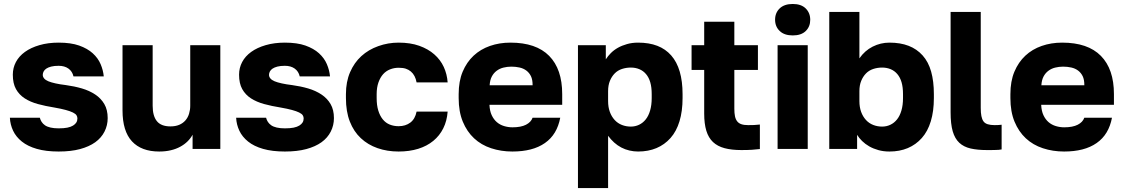

<svg xmlns="http://www.w3.org/2000/svg" viewBox="-20 -761 5742 981"><path d="M279.5 13.2Q342.7 13.2 389 0.7Q435.3 -11.8 466.6 -34.2Q497.8 -56.7 514 -88.7Q530.2 -120.7 530.2 -157.5Q530.2 -199.8 513.1 -229.2Q496 -258.5 466.4 -278.2Q436.8 -297.8 398.5 -309.1Q360.2 -320.3 316.2 -326.3Q286.5 -329.8 263.7 -334.9Q240.8 -340 226.8 -345.8Q212.8 -351.7 205.7 -360Q198.5 -368.3 198.5 -378.5Q198.5 -387.3 202.9 -395.7Q207.3 -404.2 216.7 -410.5Q226 -416.8 241.5 -420.8Q257 -424.8 279.5 -424.8Q309.7 -424.8 329.6 -410.7Q349.5 -396.5 355.5 -370.5H510.2Q507.2 -402.5 494 -433.4Q480.8 -464.3 453.8 -488.8Q426.7 -513.3 384.4 -528.3Q342.2 -543.2 279.5 -543.2Q225.7 -543.2 181.7 -530.4Q137.8 -517.7 107.5 -495.8Q77.2 -474 61.3 -444.1Q45.5 -414.2 45.5 -379.5Q45.5 -334.8 61.6 -305.9Q77.7 -277 106.2 -258.5Q134.8 -240 173.9 -229.3Q213 -218.7 257.2 -211.7Q292.7 -205.5 315.7 -199.2Q338.7 -193 352.5 -186.2Q366.3 -179.3 370.9 -171.9Q375.5 -164.5 375.5 -156.2Q375.5 -144.3 370.1 -135.4Q364.7 -126.5 353.4 -119.5Q342.2 -112.5 324.2 -108.8Q306.2 -105.2 279.5 -105.2Q255.5 -105.2 238.1 -109.3Q220.7 -113.3 209.9 -120.8Q199.2 -128.3 192.8 -138.1Q186.5 -147.8 183.5 -159.5H30.5Q32.2 -124.3 47 -93Q61.8 -61.7 91.7 -37.7Q121.5 -13.7 168.1 -0.3Q214.7 13.2 279.5 13.2Z M793.3 13.2Q825.5 13.2 852.4 6.8Q879.3 0.5 900.7 -11.2Q922.2 -22.8 938.1 -38.5Q954 -54.2 964 -72.7V0H1105.7V-530H952V-220.7Q952 -199.9 946 -180Q940 -160.2 927.2 -145.6Q914.3 -131 895.4 -123.1Q876.6 -115.2 850.8 -115.2Q803.3 -115.2 781.7 -141.8Q760 -168.4 760 -220.7V-530H606V-197.2Q606 -91 654.2 -38.9Q702.5 13.2 793.3 13.2Z M1435.5 13.2Q1498.7 13.2 1545 0.7Q1591.3 -11.8 1622.6 -34.2Q1653.8 -56.7 1670 -88.7Q1686.2 -120.7 1686.2 -157.5Q1686.2 -199.8 1669.1 -229.2Q1652 -258.5 1622.4 -278.2Q1592.8 -297.8 1554.5 -309.1Q1516.2 -320.3 1472.2 -326.3Q1442.5 -329.8 1419.7 -334.9Q1396.8 -340 1382.8 -345.8Q1368.8 -351.7 1361.7 -360Q1354.5 -368.3 1354.5 -378.5Q1354.5 -387.3 1358.9 -395.7Q1363.3 -404.2 1372.7 -410.5Q1382 -416.8 1397.5 -420.8Q1413 -424.8 1435.5 -424.8Q1465.7 -424.8 1485.6 -410.7Q1505.5 -396.5 1511.5 -370.5H1666.2Q1663.2 -402.5 1650 -433.4Q1636.8 -464.3 1609.8 -488.8Q1582.7 -513.3 1540.4 -528.3Q1498.2 -543.2 1435.5 -543.2Q1381.7 -543.2 1337.7 -530.4Q1293.8 -517.7 1263.5 -495.8Q1233.2 -474 1217.3 -444.1Q1201.5 -414.2 1201.5 -379.5Q1201.5 -334.8 1217.6 -305.9Q1233.7 -277 1262.2 -258.5Q1290.8 -240 1329.9 -229.3Q1369 -218.7 1413.2 -211.7Q1448.7 -205.5 1471.7 -199.2Q1494.7 -193 1508.5 -186.2Q1522.3 -179.3 1526.9 -171.9Q1531.5 -164.5 1531.5 -156.2Q1531.5 -144.3 1526.1 -135.4Q1520.7 -126.5 1509.4 -119.5Q1498.2 -112.5 1480.2 -108.8Q1462.2 -105.2 1435.5 -105.2Q1411.5 -105.2 1394.1 -109.3Q1376.7 -113.3 1365.9 -120.8Q1355.2 -128.3 1348.8 -138.1Q1342.5 -147.8 1339.5 -159.5H1186.5Q1188.2 -124.3 1203 -93Q1217.8 -61.7 1247.7 -37.7Q1277.5 -13.7 1324.1 -0.3Q1370.7 13.2 1435.5 13.2Z M2016.5 13.2Q2071.8 13.2 2116.8 -0.7Q2161.7 -14.7 2193.9 -41.3Q2226.2 -67.8 2244.9 -105.5Q2263.7 -143.2 2267.2 -190.7H2108.5Q2101 -153.2 2076.6 -134.7Q2052.2 -116.2 2016.5 -116.2Q1992.3 -116.2 1971.5 -124.5Q1950.7 -132.8 1935.8 -151.1Q1921 -169.3 1912.8 -196.2Q1904.5 -223 1904.5 -260V-280Q1904.5 -314 1913.6 -339.7Q1922.7 -365.3 1937.3 -381.7Q1952 -398.2 1972.8 -406.5Q1993.7 -414.8 2016.5 -414.8Q2038.3 -414.8 2053.1 -410.1Q2067.8 -405.3 2079.2 -395.7Q2090.7 -386 2098 -371.9Q2105.3 -357.8 2108.5 -340H2267.2Q2264.2 -382.3 2247.3 -419Q2230.3 -455.7 2199 -483.2Q2167.7 -510.8 2122.3 -527Q2076.8 -543.2 2016.5 -543.2Q1962.7 -543.2 1912.7 -525.3Q1862.7 -507.5 1826.2 -474.2Q1789.8 -441 1768.7 -392.2Q1747.5 -343.3 1747.5 -280V-260Q1747.5 -191 1767.4 -140Q1787.3 -89 1823.4 -55.2Q1859.5 -21.3 1908.9 -4.1Q1958.3 13.2 2016.5 13.2Z M2598 13.2Q2649.5 13.2 2691.1 2.5Q2732.7 -8.2 2764.2 -30.2Q2795.7 -52.2 2815.1 -84.6Q2834.5 -117 2842.5 -159.5H2701.2Q2693.2 -136.8 2667.5 -123.7Q2641.8 -110.5 2598.4 -110.5Q2576.7 -110.5 2555.4 -116.9Q2534.2 -123.3 2518.3 -137.1Q2502.4 -151 2492.4 -172.3Q2482.3 -193.7 2480.8 -225.5H2852.5V-280.5Q2852.5 -407.8 2785.9 -475.5Q2719.3 -543.2 2587.9 -543.2Q2531.7 -543.2 2483.4 -526.3Q2435.2 -509.5 2399.8 -476.5Q2364.5 -443.5 2344 -394.8Q2323.5 -346.1 2323.5 -279.8V-259.7Q2323.5 -190.6 2344.6 -139.5Q2365.7 -88.4 2402.2 -54.4Q2438.7 -20.3 2489.4 -3.6Q2540.1 13.2 2598 13.2ZM2593 -420.5Q2614.9 -420.5 2634.8 -416Q2654.7 -411.5 2669.4 -400.4Q2684.2 -389.3 2692.8 -371.8Q2701.4 -354.4 2701.3 -325.5H2481.8Q2483.3 -351.8 2492.8 -369.9Q2502.3 -388 2517.7 -399.4Q2533 -410.8 2552.3 -415.6Q2571.6 -420.5 2593 -420.5Z M2933 200H3087V-67.2Q3101 -48.2 3117.9 -32.9Q3134.8 -17.7 3154.5 -7.3Q3174.2 3 3196.2 8.1Q3218.2 13.2 3240.2 13.2Q3292.5 13.2 3334.1 -4.3Q3375.7 -21.8 3405.9 -55.8Q3436.2 -89.8 3451.8 -141.3Q3467.5 -192.8 3467.5 -260V-280Q3467.5 -345.5 3453 -395.1Q3438.5 -444.7 3409.5 -477.7Q3380.5 -510.7 3338.5 -526.9Q3296.5 -543.2 3240.2 -543.2Q3209.8 -543.2 3183.8 -535.8Q3157.8 -528.5 3137.3 -517Q3116.7 -505.5 3101 -489.7Q3085.3 -473.8 3075.3 -457.8V-530H2933ZM3203.2 -114.2Q3179.2 -114.2 3157.8 -122.5Q3136.3 -130.8 3120.5 -148Q3104.7 -165.2 3095.8 -189.5Q3087 -213.8 3087 -244.5V-295.5Q3087 -325.3 3096.2 -347.7Q3105.3 -370 3120.6 -385.7Q3135.8 -401.3 3157.7 -408.6Q3179.5 -415.8 3203.2 -415.8Q3226.8 -415.8 3246.7 -407.5Q3266.7 -399.2 3280.9 -382.3Q3295.2 -365.5 3302.5 -340.4Q3309.8 -315.3 3309.8 -280V-260Q3309.8 -224 3301.7 -196.4Q3293.7 -168.8 3279.2 -150.8Q3264.8 -132.8 3245.2 -123.5Q3225.7 -114.2 3203.2 -114.2Z M3768 5.7Q3801.8 5.7 3822.6 4.2Q3843.3 2.7 3862.5 0.5V-124.7Q3847.5 -122.7 3832.5 -122.2Q3817.5 -121.7 3802.5 -121.7Q3781.7 -121.7 3768.2 -126.3Q3754.6 -130.8 3746.6 -141Q3738.6 -151.1 3735.3 -167Q3732 -182.8 3732 -205.2V-403.7H3852.5V-530H3732V-650H3578V-530H3513.5V-403.7H3578V-180.7Q3578 -128.9 3588.9 -93Q3599.8 -57.2 3622.9 -35.3Q3646 -13.5 3682.1 -3.9Q3718.1 5.7 3768 5.7Z M3953 0H4107V-530H3953ZM4030.5 -580Q4073.7 -580 4096.8 -602.5Q4119.8 -624.9 4119.8 -659.9Q4119.8 -694.8 4096.7 -717.8Q4073.6 -740.7 4030.5 -740.7Q3987.3 -740.7 3963.7 -718.1Q3940.2 -695.5 3940.2 -660.3Q3940.2 -625.2 3963.8 -602.6Q3987.4 -580 4030.5 -580Z M4524.7 13.2Q4576.5 13.2 4618.1 -4.3Q4659.7 -21.8 4689.9 -55.8Q4720.2 -89.8 4735.8 -141.3Q4751.5 -192.8 4751.5 -260V-280Q4751.5 -345.5 4737.6 -395.1Q4723.7 -444.7 4694.1 -477.7Q4664.5 -510.7 4622.5 -526.9Q4580.5 -543.2 4524.7 -543.2Q4479.3 -543.2 4438.8 -522.8Q4398.3 -502.3 4371 -462.8V-700H4217V0H4359.3V-72.2Q4368.8 -56.2 4384.7 -40.6Q4400.5 -25 4421.4 -13.1Q4442.3 -1.2 4468.3 6Q4494.2 13.2 4524.7 13.2ZM4487 -114.2Q4463.2 -114.2 4441.8 -122.5Q4420.3 -130.8 4404.5 -148Q4388.7 -165.2 4379.8 -189.5Q4371 -213.8 4371 -244.5V-295.5Q4371 -325.3 4380.2 -347.7Q4389.3 -370 4404.6 -385.7Q4419.8 -401.3 4441.6 -408.6Q4463.3 -415.8 4487 -415.8Q4510.7 -415.8 4530.7 -407.5Q4550.7 -399.2 4564.9 -382.3Q4579.2 -365.5 4586.5 -340.4Q4593.8 -315.3 4593.8 -280V-260Q4593.8 -224 4585.7 -196.4Q4577.7 -168.8 4563.2 -150.8Q4548.8 -132.8 4529.2 -123.5Q4509.7 -114.2 4487 -114.2Z M5022 5.7Q5033 5.7 5043.6 5.7Q5054.1 5.7 5063.7 5.3Q5073.3 5 5082 4.6Q5090.7 4.2 5097.7 2.5V-123.7Q5089.5 -122.7 5081.4 -122.2Q5073.2 -121.7 5062 -121.7Q5040.7 -121.7 5026.3 -126.3Q5012 -130.9 5004.8 -141.1Q4997.6 -151.2 4994.3 -168Q4991 -184.7 4991 -209.7V-700H4837V-187Q4837 -127.5 4847.8 -90.1Q4858.7 -52.7 4881.4 -31.5Q4904.1 -10.4 4939.2 -2.3Q4974.3 5.7 5022 5.7Z M5417 13.2Q5468.5 13.2 5510.1 2.5Q5551.7 -8.2 5583.2 -30.2Q5614.7 -52.2 5634.1 -84.6Q5653.5 -117 5661.5 -159.5H5520.2Q5512.2 -136.8 5486.5 -123.7Q5460.8 -110.5 5417.4 -110.5Q5395.7 -110.5 5374.4 -116.9Q5353.2 -123.3 5337.3 -137.1Q5321.4 -151 5311.4 -172.3Q5301.3 -193.7 5299.8 -225.5H5671.5V-280.5Q5671.5 -407.8 5604.9 -475.5Q5538.3 -543.2 5406.9 -543.2Q5350.7 -543.2 5302.4 -526.3Q5254.2 -509.5 5218.8 -476.5Q5183.5 -443.5 5163 -394.8Q5142.5 -346.1 5142.5 -279.8V-259.7Q5142.5 -190.6 5163.6 -139.5Q5184.7 -88.4 5221.2 -54.4Q5257.7 -20.3 5308.4 -3.6Q5359.1 13.2 5417 13.2ZM5412 -420.5Q5433.9 -420.5 5453.8 -416Q5473.7 -411.5 5488.4 -400.4Q5503.2 -389.3 5511.8 -371.8Q5520.4 -354.4 5520.3 -325.5H5300.8Q5302.3 -351.8 5311.8 -369.9Q5321.3 -388 5336.7 -399.4Q5352 -410.8 5371.3 -415.6Q5390.6 -420.5 5412 -420.5Z"/></svg>

Font: Golos Text VF
Style: Regular
Weight: 400
Designer: A.Korolkova, Vitaly Kuzmin
Foundry: ParaType Ltd
Version: Version 2.005